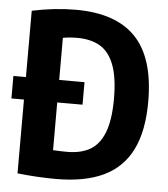

<svg xmlns="http://www.w3.org/2000/svg" viewBox="-54 -797 748 854"><g transform="rotate(5 319.5 -370.0)"><path d="M606.5 -370Q606.5 -238 564.8 -154.5Q523 -71 439.2 -31.2Q355.5 8.5 227.5 8.5Q144 8.5 55 -1.5V-331H-1V-431.5H55V-727.5Q156 -749 250.5 -749Q430 -749 518.2 -656.5Q606.5 -564 606.5 -370ZM453.5 -370Q453.5 -463.5 432.2 -519.8Q411 -576 370 -600.5Q329 -625 267 -625Q232.5 -625 203.5 -619.5V-431.5H316.5V-331H203.5V-118Q237 -116 266 -116Q329 -116 370 -140.2Q411 -164.5 432.2 -220.2Q453.5 -276 453.5 -370Z"/></g></svg>

Font: Encode Sans Condensed
Style: Bold
Weight: 700
Width: 3
Designer: Multiple Designers
Foundry: Impallari Type
Version: Version 2.000